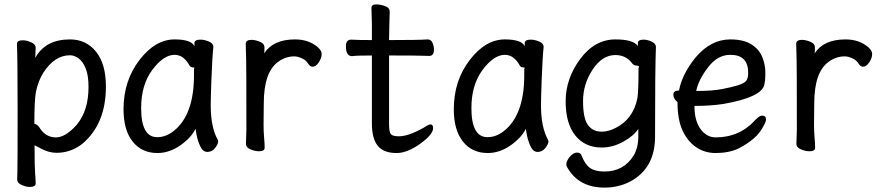

<svg xmlns="http://www.w3.org/2000/svg" viewBox="-20 -671 4040 872"><path d="M136 -109Q150 -107 161 -89Q188 -47 234 -47Q278 -47 329 -105Q382 -169 382 -276Q382 -328 369.5 -359.5Q357 -391 337.5 -405.5Q318 -420 298 -420Q228 -420 177 -341Q153 -303 143 -253Q136 -213 136 -109ZM140 -408Q186 -492 298 -492Q371 -492 416 -436.5Q461 -381 461 -278Q461 -108 354 -18Q302 23 237 23Q203 23 169.5 5.5Q136 -12 137 -11Q137 87 139.5 116Q142 145 142 162Q142 178 115 178Q98 178 78 169Q58 160 58 144Q58 132 59 106Q60 80 60 -157Q60 -403 57 -472Q57 -488 83 -488Q101 -488 121.5 -479Q142 -470 142 -454Q142 -448 141 -432Q140 -420 140 -408Z M694 -48Q734 -48 770 -77Q861 -150 861 -330V-358Q863 -360 863 -362Q863 -365 854.5 -365Q846 -365 841 -373Q814 -422 773 -422Q723 -422 672 -354Q621 -286 621 -180Q621 -48 694 -48ZM695 24Q624 24 582.5 -28Q541 -80 541 -175Q541 -304 613 -398Q685 -492 773 -492Q849 -492 863 -461V-475Q863 -491 891 -491Q908 -491 928.5 -482.5Q949 -474 949 -458Q944 -411 940 -306Q937 -225 937 -193Q937 -93 969 -36L971 -29Q971 -17 957 1Q943 19 922 19Q902 19 890.5 -4.5Q879 -28 873 -57L868 -86Q848 -45 798.5 -10.5Q749 24 695 24Z M1180 -429Q1221 -492 1320 -492Q1382 -492 1423 -457Q1441 -441 1441 -426Q1441 -408 1428 -388Q1415 -368 1399 -368Q1389 -368 1380 -381Q1370 -398 1350.5 -406.5Q1331 -415 1317 -415Q1277 -415 1243 -390Q1178 -343 1178 -201Q1177 -163 1177 -106Q1177 -75 1179.5 -46Q1182 -17 1182 0Q1182 16 1156 16Q1139 16 1118 7.5Q1097 -1 1097 -18L1099 -81Q1099 -378 1098 -398Q1096 -454 1096 -474Q1098 -490 1122 -490Q1139 -490 1160 -481.5Q1181 -473 1181 -456Q1181 -436 1180 -429Z M1781 24Q1722 24 1695.5 -9Q1669 -42 1669 -110V-419Q1597 -419 1579 -416Q1551 -416 1551 -461Q1551 -491 1575 -491Q1605 -489 1669 -489V-559Q1667 -615 1667 -635Q1667 -651 1689 -651Q1707 -651 1728.5 -643.5Q1750 -636 1750 -617Q1748 -563 1747 -489Q1883 -489 1922 -492Q1938 -492 1944.5 -476Q1951 -460 1951 -446Q1951 -417 1929 -417Q1909 -417 1890 -418Q1871 -419 1747 -419V-108Q1747 -72 1755 -62Q1763 -52 1792 -52Q1836 -52 1908 -93Q1926 -106 1935 -106Q1947 -106 1947 -89Q1947 -61 1891 -20Q1831 24 1781 24Z M2194 -48Q2234 -48 2270 -77Q2361 -150 2361 -330V-358Q2363 -360 2363 -362Q2363 -365 2354.5 -365Q2346 -365 2341 -373Q2314 -422 2273 -422Q2223 -422 2172 -354Q2121 -286 2121 -180Q2121 -48 2194 -48ZM2195 24Q2124 24 2082.5 -28Q2041 -80 2041 -175Q2041 -304 2113 -398Q2185 -492 2273 -492Q2349 -492 2363 -461V-475Q2363 -491 2391 -491Q2408 -491 2428.5 -482.5Q2449 -474 2449 -458Q2444 -411 2440 -306Q2437 -225 2437 -193Q2437 -93 2469 -36L2471 -29Q2471 -17 2457 1Q2443 19 2422 19Q2402 19 2390.5 -4.5Q2379 -28 2373 -57L2368 -86Q2348 -45 2298.5 -10.5Q2249 24 2195 24Z M2713 -73Q2743 -73 2776 -90Q2856 -130 2875 -226Q2880 -257 2880 -361Q2882 -365 2882 -367Q2882 -373 2871 -373Q2860 -373 2852 -382Q2824 -421 2775 -421Q2715 -421 2671.5 -355Q2628 -289 2628 -212Q2628 -134 2650 -103.5Q2672 -73 2713 -73ZM2877 -462V-475Q2877 -491 2903 -491Q2920 -491 2939.5 -482Q2959 -473 2959 -458Q2955 -364 2955 -50Q2955 94 2841 154Q2789 181 2725 181Q2607 181 2555 87Q2552 81 2552 76Q2552 60 2568 41Q2584 22 2601 22Q2618 22 2622 37Q2637 76 2660 92Q2683 108 2725 108Q2813 108 2858 35Q2879 -1 2879 -51V-86Q2861 -56 2812.5 -28.5Q2764 -1 2713 -1Q2637 -1 2593 -55.5Q2549 -110 2549 -211Q2549 -314 2615 -403Q2681 -492 2775 -492Q2856 -492 2877 -462Z M3150 -258Q3215 -258 3259.5 -266.5Q3304 -275 3332.5 -284Q3361 -293 3369.5 -304.5Q3378 -316 3378 -341Q3378 -422 3297 -422Q3239 -422 3195.5 -365Q3152 -308 3142 -258ZM3230 24Q3180 24 3141 -3Q3102 -30 3079.5 -79Q3057 -128 3057 -207Q3038 -223 3038 -241Q3038 -260 3064 -260Q3077 -333 3139 -410Q3208 -492 3297 -492Q3357 -492 3392.5 -469.5Q3428 -447 3442 -412Q3456 -377 3456 -340Q3456 -306 3451 -285Q3437 -229 3266 -199Q3209 -190 3134 -190Q3134 -122 3162 -84.5Q3190 -47 3230 -47Q3340 -47 3412 -128Q3430 -146 3441 -146Q3459 -146 3459 -128Q3459 -118 3445 -94Q3418 -40 3333 4Q3289 24 3230 24Z M3680 -429Q3721 -492 3820 -492Q3882 -492 3923 -457Q3941 -441 3941 -426Q3941 -408 3928 -388Q3915 -368 3899 -368Q3889 -368 3880 -381Q3870 -398 3850.5 -406.5Q3831 -415 3817 -415Q3777 -415 3743 -390Q3678 -343 3678 -201Q3677 -163 3677 -106Q3677 -75 3679.5 -46Q3682 -17 3682 0Q3682 16 3656 16Q3639 16 3618 7.5Q3597 -1 3597 -18L3599 -81Q3599 -378 3598 -398Q3596 -454 3596 -474Q3598 -490 3622 -490Q3639 -490 3660 -481.5Q3681 -473 3681 -456Q3681 -436 3680 -429Z"/></svg>

Font: \eiw{I[½ {O¿rH
Style: Bold
Weight: 700
Designer: LXGW / Fontworks Inc.
Foundry: LXGW / Fontworks Inc.
Version: Version 1.320;February 9, 2024